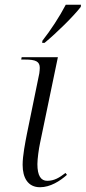

<svg xmlns="http://www.w3.org/2000/svg" viewBox="-20 -776 360 806"><path d="M158 -605 157 -596H167C218 -638 289 -708 319 -747L320 -756H256C230 -706 192 -648 158 -605ZM148 10C191 10 232 -16 261 -42L255 -50C229 -30 208 -17 178 -17C152 -17 137 -38 137 -87C137 -109 143 -152 148 -175L223 -536H71L69 -526H85C130 -526 147 -518 147 -491C147 -484 146 -477 145 -468L93 -214C86 -178 75 -123 75 -84C75 -30 97 10 148 10Z"/></svg>

Font: Noto Serif Display Light
Style: Italic
Weight: 300
Italic angle: -12°
Designer: Monotype Design Team
Foundry: Monotype Imaging Inc.
Version: Version 2.009